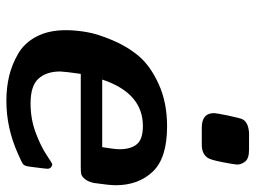

<svg xmlns="http://www.w3.org/2000/svg" viewBox="-116 -646 774 581"><g transform="rotate(90 270.5 -356.0)"><path d="M71.8 -168.9Q71.8 -197.8 77.4 -231Q83 -264.2 102.1 -309.6Q121.1 -355 150.6 -389.9Q180.2 -424.8 235.6 -450Q291 -475.1 362.8 -475.1Q459 -475.1 500 -431.6Q541 -388.2 541 -319.8Q541 -300.8 534.2 -253.9Q530.3 -235.8 522.2 -226.3Q514.2 -216.8 507.1 -215.3Q500 -213.9 487.8 -213.9H204.1Q197.3 -167 196.8 -151.9Q196.8 -109.9 218.5 -85.9Q240.2 -62 293 -62Q340.8 -62 381.8 -77.4Q422.9 -92.8 448.5 -109.9Q474.1 -127 478 -127.9Q491.2 -125 491.2 -112.8Q491.2 -107.9 484.9 -60.1Q482.9 -43.9 477.5 -39.6Q472.2 -35.2 443.8 -22.9Q366.7 11.2 286.1 11.2Q245.1 11.2 210 2.7Q174.8 -5.9 142.3 -24.9Q109.9 -43.9 90.8 -80.6Q71.8 -117.2 71.8 -168.9ZM221.2 -278.8H425.8Q431.6 -313 432.1 -331.1Q432.1 -365.2 417 -383.5Q401.9 -401.9 361.8 -401.9Q262.2 -401.9 221.2 -278.8ZM322.8 -617.2Q322.8 -624 330.3 -660.4Q337.9 -696.8 341.8 -704.1Q351.6 -721.2 382.8 -723.1H433.6Q460.4 -723.1 469.5 -711.2Q478.5 -699.2 478.5 -687Q478.5 -680.2 471.2 -642.6Q463.9 -605 457.5 -597.2Q445.3 -580.1 418.9 -580.1H366.7Q322.8 -580.1 322.8 -617.2Z"/></g></svg>

Font: CMU Sans Serif
Style: BoldOblique
Weight: 700
Italic angle: -12°
Version: Version 0.7.0